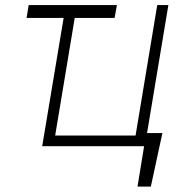

<svg xmlns="http://www.w3.org/2000/svg" viewBox="-20 -565 748 742"><path d="M431.8 -545.5 422.9 -495.7H268.8L193.2 -41.2H503.9L587.7 -545.5H630.7L548.3 -50.8H607.6L562.9 156.2H511.4L536.9 0H143.1L225.9 -495.7H82.7L90.9 -545.5Z"/></svg>

Font: Inter Extra Light  BETA
Style: Italic
Weight: 200
Italic angle: 9.39999°
Designer: Rasmus Andersson
Foundry: rsms
Version: Version 3.011;git-f93a4a705